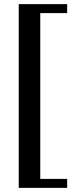

<svg xmlns="http://www.w3.org/2000/svg" viewBox="-20 -700 365 920"><path d="M69.8 200.2V-680.2H301.8V-637.2H172.9V157.2H301.8V200.2Z"/></svg>

Font: El Messiri SemiBold
Style: Regular
Weight: 600
Designer: Mohamed Gaber
Foundry: Kief Type Foundry
Version: Version 2.007;PS 002.007;hotconv 1.0.88;makeotf.lib2.5.64775